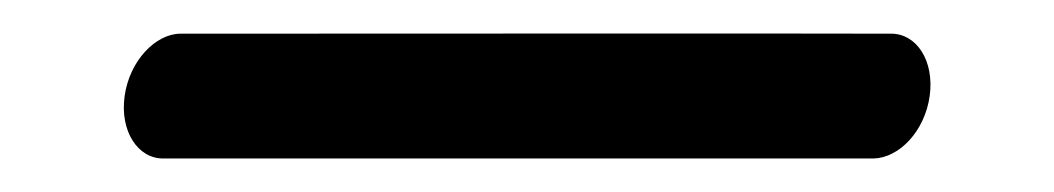

<svg xmlns="http://www.w3.org/2000/svg" viewBox="-20 -366 626 114"><path d="M498.8 -271.9C513.9 -272.3 529.1 -288.1 532 -309C534.9 -329.9 524.2 -346 509.2 -346C509.1 -346.2 87.2 -346 87.2 -346C72.4 -346 56.9 -329.9 54 -309C51.1 -288.1 61.8 -271.9 76.8 -271.9Z"/></svg>

Font: Hi.
Style: Regular
Weight: 400
Designer: Mew Too, Robert Jablonski
Foundry: Cannot Into Space Fonts
Version: Version 1.996